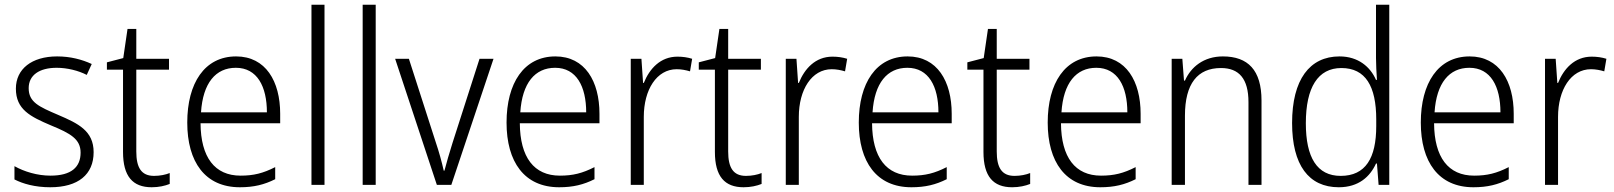

<svg xmlns="http://www.w3.org/2000/svg" viewBox="-20 -780 6810 810"><path d="M375 -138C375 -228 310 -259 226 -295C144 -330 101 -349 101 -408C101 -463 146 -494 219 -494C264 -494 311 -482 346 -464L367 -510C326 -529 277 -542 221 -542C114 -542 47 -489 47 -406C47 -318 108 -288 195 -251C278 -217 320 -193 320 -136C320 -75 281 -39 193 -39C137 -39 82 -56 41 -79V-23C76 -5 127 10 192 10C310 10 375 -44 375 -138Z M630 -38C576 -38 555 -73 555 -141V-486H693V-532H555V-658H518L500 -535L431 -517V-486H499V-139C499 -36 540 10 620 10C650 10 676 4 696 -4V-50C679 -43 655 -38 630 -38Z M976 -542C843 -542 770 -429 770 -263C770 -97 845 10 992 10C1051 10 1095 -1 1141 -24V-75C1090 -49 1050 -39 995 -39C886 -39 827 -116 826 -260H1162V-300C1162 -437 1101 -542 976 -542ZM975 -494C1065 -494 1106 -415 1106 -306H828C836 -430 890 -494 975 -494Z M1349 0V-760H1294V0Z M1565 0V-760H1510V0Z M1823 0H1884L2062 -532H2003L1889 -177C1876 -135 1863 -92 1855 -60H1852C1844 -96 1832 -140 1818 -181L1705 -532H1647Z M2323 -542C2190 -542 2117 -429 2117 -263C2117 -97 2192 10 2339 10C2398 10 2442 -1 2488 -24V-75C2437 -49 2397 -39 2342 -39C2233 -39 2174 -116 2173 -260H2509V-300C2509 -437 2448 -542 2323 -542ZM2322 -494C2412 -494 2453 -415 2453 -306H2175C2183 -430 2237 -494 2322 -494Z M2838 -541C2766 -541 2720 -490 2696 -430H2693L2686 -532H2641V0H2696V-287C2696 -401 2750 -488 2835 -488C2855 -488 2874 -484 2891 -479L2900 -532C2881 -538 2860 -541 2838 -541Z M3127 -38C3073 -38 3052 -73 3052 -141V-486H3190V-532H3052V-658H3015L2997 -535L2928 -517V-486H2996V-139C2996 -36 3037 10 3117 10C3147 10 3173 4 3193 -4V-50C3176 -43 3152 -38 3127 -38Z M3492 -541C3420 -541 3374 -490 3350 -430H3347L3340 -532H3295V0H3350V-287C3350 -401 3404 -488 3489 -488C3509 -488 3528 -484 3545 -479L3554 -532C3535 -538 3514 -541 3492 -541Z M3809 -542C3676 -542 3603 -429 3603 -263C3603 -97 3678 10 3825 10C3884 10 3928 -1 3974 -24V-75C3923 -49 3883 -39 3828 -39C3719 -39 3660 -116 3659 -260H3995V-300C3995 -437 3934 -542 3809 -542ZM3808 -494C3898 -494 3939 -415 3939 -306H3661C3669 -430 3723 -494 3808 -494Z M4260 -38C4206 -38 4185 -73 4185 -141V-486H4323V-532H4185V-658H4148L4130 -535L4061 -517V-486H4129V-139C4129 -36 4170 10 4250 10C4280 10 4306 4 4326 -4V-50C4309 -43 4285 -38 4260 -38Z M4606 -542C4473 -542 4400 -429 4400 -263C4400 -97 4475 10 4622 10C4681 10 4725 -1 4771 -24V-75C4720 -49 4680 -39 4625 -39C4516 -39 4457 -116 4456 -260H4792V-300C4792 -437 4731 -542 4606 -542ZM4605 -494C4695 -494 4736 -415 4736 -306H4458C4466 -430 4520 -494 4605 -494Z M5139 -542C5058 -542 5004 -497 4979 -440H4975L4968 -532H4923V0H4979V-292C4979 -427 5032 -493 5131 -493C5207 -493 5247 -448 5247 -349V0H5302V-356C5302 -484 5245 -542 5139 -542Z M5628 10C5712 10 5760 -35 5785 -90H5789L5796 0H5841V-760H5785V-535C5785 -508 5787 -473 5789 -443H5785C5761 -498 5710 -542 5631 -542C5505 -542 5431 -444 5431 -261C5431 -84 5501 10 5628 10ZM5636 -38C5536 -38 5489 -116 5489 -260C5489 -411 5540 -493 5639 -493C5741 -493 5786 -416 5786 -276V-248C5786 -113 5741 -38 5636 -38Z M6180 -542C6047 -542 5974 -429 5974 -263C5974 -97 6049 10 6196 10C6255 10 6299 -1 6345 -24V-75C6294 -49 6254 -39 6199 -39C6090 -39 6031 -116 6030 -260H6366V-300C6366 -437 6305 -542 6180 -542ZM6179 -494C6269 -494 6310 -415 6310 -306H6032C6040 -430 6094 -494 6179 -494Z M6695 -541C6623 -541 6577 -490 6553 -430H6550L6543 -532H6498V0H6553V-287C6553 -401 6607 -488 6692 -488C6712 -488 6731 -484 6748 -479L6757 -532C6738 -538 6717 -541 6695 -541Z"/></svg>

Font: Noto Sans Armenian SemiCondensed Light
Style: Regular
Weight: 300
Width: 4
Designer: Monotype Design Team
Foundry: Monotype Imaging Inc.
Version: Version 2.008